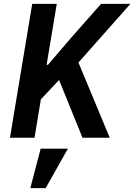

<svg xmlns="http://www.w3.org/2000/svg" viewBox="-20 -718 700 1001"><path d="M138 263H218L334 57H192ZM410 0H552L389 -392L660 -698H507L349 -519L230 -380H223L276 -698H148L32 0H160L193 -200L288 -301Z"/></svg>

Font: IBM Plex Mono SmBld
Style: Italic
Weight: 600
Italic angle: -9.5°
Monospace: yes
Designer: Mike Abbink, Paul van der Laan, Pieter van Rosmalen
Foundry: Bold Monday
Version: Version 2.004